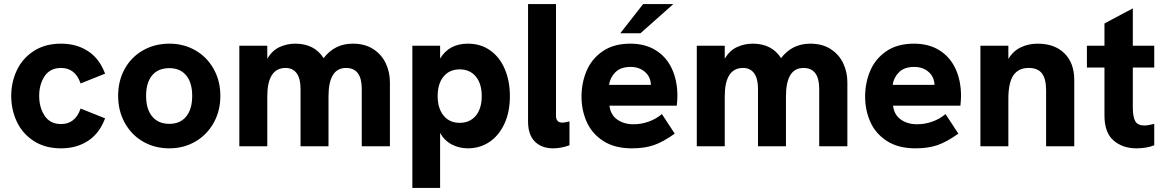

<svg xmlns="http://www.w3.org/2000/svg" viewBox="-20 -717 5711 941"><path d="M35 -247Q35 -314 62.5 -372.5Q90 -431 145.5 -467Q201 -503 279 -503Q356 -503 412 -466Q468 -429 495 -356L375 -308Q349 -384 279 -384Q226 -384 199 -344Q172 -304 172 -247Q172 -190 199 -149.5Q226 -109 279 -109Q349 -109 375 -185L495 -137Q468 -64 412 -27Q356 10 279 10Q201 10 145.5 -26Q90 -62 62.5 -120.5Q35 -179 35 -247Z M559 -247Q559 -321 591 -379Q623 -437 680.5 -470Q738 -503 810 -503Q881 -503 938 -470Q995 -437 1027.5 -378.5Q1060 -320 1060 -247Q1060 -174 1027.5 -115.5Q995 -57 938 -23.5Q881 10 810 10Q738 10 681 -23Q624 -56 591.5 -115Q559 -174 559 -247ZM922 -247Q922 -312 892.5 -347.5Q863 -383 810 -383Q755 -383 725.5 -347.5Q696 -312 696 -247Q696 -182 726 -146Q756 -110 810 -110Q863 -110 892.5 -146Q922 -182 922 -247Z M1153 -493H1290V-429Q1314 -470 1350.5 -486.5Q1387 -503 1427 -503Q1521 -503 1566 -432Q1620 -503 1709 -503Q1769 -503 1810 -476Q1851 -449 1871 -406Q1891 -363 1891 -314V0H1753V-281Q1753 -384 1676 -384Q1590 -384 1590 -244V0H1453V-282Q1453 -332 1434 -358Q1415 -384 1380 -384Q1290 -384 1290 -244V0H1153Z M2001 -493H2137V-430Q2181 -503 2273 -503Q2336 -503 2382.5 -470Q2429 -437 2454 -378.5Q2479 -320 2479 -246Q2479 -167 2451.5 -109Q2424 -51 2377.5 -20.5Q2331 10 2273 10Q2231 10 2195 -8.5Q2159 -27 2137 -65V204H2001ZM2341 -246Q2341 -307 2312 -342Q2283 -377 2233 -377Q2183 -377 2154 -342Q2125 -307 2125 -246Q2125 -186 2154 -150.5Q2183 -115 2233 -115Q2283 -115 2312 -150Q2341 -185 2341 -246Z M2568 -122V-697H2705V-149Q2705 -116 2737 -116Q2747 -116 2771 -122V-5Q2730 10 2690 10Q2635 10 2601.5 -23Q2568 -56 2568 -122Z M2830 -244Q2830 -311 2855 -370Q2880 -429 2934 -466Q2988 -503 3069 -503Q3143 -503 3195 -470Q3247 -437 3273.5 -379Q3300 -321 3300 -247Q3300 -229 3297 -199H2967Q2972 -155 3004.5 -131.5Q3037 -108 3085 -108Q3123 -108 3159.5 -121Q3196 -134 3224 -158L3287 -62Q3231 -22 3185.5 -6Q3140 10 3077 10Q2993 10 2937.5 -25.5Q2882 -61 2856 -118.5Q2830 -176 2830 -244ZM3170 -301Q3169 -340 3141 -364.5Q3113 -389 3071 -389Q3022 -389 2996 -363Q2970 -337 2965 -301ZM3132 -697H3280L3119 -554H3020Z M3395 -493H3532V-429Q3556 -470 3592.5 -486.5Q3629 -503 3669 -503Q3763 -503 3808 -432Q3862 -503 3951 -503Q4011 -503 4052 -476Q4093 -449 4113 -406Q4133 -363 4133 -314V0H3995V-281Q3995 -384 3918 -384Q3832 -384 3832 -244V0H3695V-282Q3695 -332 3676 -358Q3657 -384 3622 -384Q3532 -384 3532 -244V0H3395Z M4220 -244Q4220 -311 4245 -370Q4270 -429 4324 -466Q4378 -503 4459 -503Q4533 -503 4585 -470Q4637 -437 4663.5 -379Q4690 -321 4690 -247Q4690 -229 4687 -199H4357Q4362 -155 4394.5 -131.5Q4427 -108 4475 -108Q4513 -108 4549.5 -121Q4586 -134 4614 -158L4677 -62Q4621 -22 4575.5 -6Q4530 10 4467 10Q4383 10 4327.5 -25.5Q4272 -61 4246 -118.5Q4220 -176 4220 -244ZM4560 -301Q4559 -340 4531 -364.5Q4503 -389 4461 -389Q4412 -389 4386 -363Q4360 -337 4355 -301Z M4785 -493H4922V-428Q4945 -467 4983 -485Q5021 -503 5065 -503Q5149 -503 5197 -455.5Q5245 -408 5245 -325V0H5107V-274Q5107 -331 5086.5 -357.5Q5066 -384 5022 -384Q4971 -384 4946.5 -347.5Q4922 -311 4922 -233V0H4785Z M5393 -151V-386H5307V-493H5393V-602L5532 -676V-493H5637V-386H5532V-190Q5532 -144 5544 -123Q5556 -102 5588 -102Q5607 -102 5637 -110V-5Q5599 10 5550 10Q5482 10 5437.5 -28.5Q5393 -67 5393 -151Z"/></svg>

Font: Hanken Grotesk ExtraBold
Style: Regular
Weight: 800
Designer: Alfredo Marco Pradil
Foundry: Hanken Design Co.
Version: Version 3.014